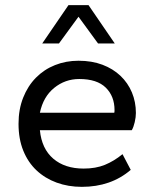

<svg xmlns="http://www.w3.org/2000/svg" viewBox="-20 -716 600 746"><path d="M298 10Q245 10 200 -6.5Q155 -23 122 -54Q89 -85 70.5 -130.5Q52 -176 52 -235Q52 -291 70 -336.5Q88 -382 119.5 -414Q151 -446 193.5 -463Q236 -480 285 -480Q337 -480 378 -464.5Q419 -449 448 -421.5Q477 -394 492.5 -357Q508 -320 508 -277Q508 -261 503.5 -241.5Q499 -222 492 -210H135Q142 -138 187 -99.5Q232 -61 305 -61Q352 -61 387.5 -75.5Q423 -90 456 -117L488 -56Q411 10 298 10ZM288 -409Q233 -409 190.5 -374.5Q148 -340 135 -278H424Q425 -281 425 -288Q425 -342 391 -375.5Q357 -409 288 -409ZM361 -547 285 -651 209 -547H144L246 -696H324L426 -547Z"/></svg>

Font: Gantari
Style: Regular
Weight: 400
Designer: Anugrah Pasau
Foundry: Lafontype
Version: Version 1.000; ttfautohint (v1.8.4)